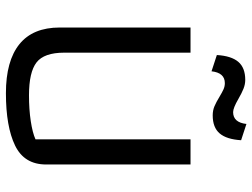

<svg xmlns="http://www.w3.org/2000/svg" viewBox="-122 -723 853 649"><g transform="rotate(90 304.5 -398.5)"><path d="M166 -705Q169 -754 189 -777.5Q209 -801 250 -801Q265 -801 280 -795Q295 -789 314 -778Q345 -760 359 -760Q394 -760 399 -805L454 -787Q451 -738 431 -714.5Q411 -691 370 -691Q353 -691 339 -697Q325 -703 307 -714Q292 -723 282 -727.5Q272 -732 261 -732Q226 -732 221 -687ZM73 -174V-616H158V-189Q158 -121 191 -95.5Q224 -70 302 -70Q350 -70 389.5 -76Q429 -82 451 -92V-616H536V-128Q536 -54 472 -23Q408 8 295 8Q186 8 129.5 -37.5Q73 -83 73 -174Z"/></g></svg>

Font: Athiti Medium
Style: Regular
Weight: 500
Designer: CadsonDemak Team
Foundry: CadsonDemak
Version: Version 1.032